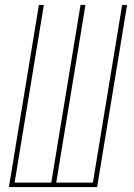

<svg xmlns="http://www.w3.org/2000/svg" viewBox="-20 -755 540 775"><path d="M16 0 137 -735H157L39 -18H187L305 -735H325L207 -18H355L473 -735H493L372 0Z"/></svg>

Font: Iosevka Curly Thin
Style: Italic
Weight: 100
Italic angle: -9°
Monospace: yes
Designer: Belleve Invis
Foundry: Belleve Invis
Version: Version 22.1.2; ttfautohint (v1.8.4)